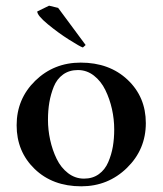

<svg xmlns="http://www.w3.org/2000/svg" viewBox="-20 -655 578 682"><path d="M274.4 -486.3Q263.7 -489.7 225.1 -514.2Q186.5 -538.6 149.4 -569.3Q112.3 -600.1 112.3 -614.3L154.3 -634.8L186.5 -627L284.2 -495.1ZM268.6 6.8Q167 6.8 103 -54.9Q39.1 -116.7 39.1 -210Q39.1 -303.7 105.2 -368.2Q171.4 -432.6 266.6 -432.6Q368.7 -432.6 433.3 -371.6Q498 -310.5 498 -217.8Q498 -124 430.9 -58.6Q363.8 6.8 268.6 6.8ZM278.3 -20.5Q309.1 -20.5 331.1 -36.4Q353 -52.2 364.5 -79.1Q376 -106 380.9 -134.5Q385.7 -163.1 385.7 -195.3Q385.7 -231.4 377.7 -267.6Q369.6 -303.7 354.2 -335.2Q338.9 -366.7 313.5 -386.5Q288.1 -406.2 256.8 -406.2Q226.1 -406.2 204.1 -390.4Q182.1 -374.5 171.1 -347.4Q160.2 -320.3 155.3 -291.5Q150.4 -262.7 150.4 -229.5Q150.4 -193.8 158.2 -158Q166 -122.1 181.2 -90.8Q196.3 -59.6 221.7 -40Q247.1 -20.5 278.3 -20.5Z"/></svg>

Font: Comprehension SemiBold
Style: Regular
Weight: 600
Designer: Alfredo Marco Pradil
Foundry: Alfredo Marco Pradil
Version: 1.0